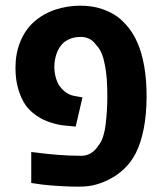

<svg xmlns="http://www.w3.org/2000/svg" viewBox="-20 -661 588 690"><path d="M263.2 9.8Q236.3 9.8 206.8 8.3Q177.2 6.8 151.9 4.4Q126.5 2 112.3 -0.5L92.3 -3.4V-114.7Q141.6 -108.4 185.3 -104.7Q229 -101.1 272.9 -101.1Q291.5 -101.1 307.1 -110.8Q322.8 -120.6 333.5 -137.7Q344.7 -151.4 350.8 -171.1Q356.9 -190.9 359.4 -211.4Q362.3 -236.3 364 -260.7Q365.7 -285.2 365.7 -313Q365.7 -349.1 363.8 -376.2Q361.8 -403.3 356.9 -427.7Q353 -449.7 345.7 -468Q338.4 -486.3 326.7 -498Q314.5 -515.1 300.5 -521.7Q286.6 -528.3 270.5 -528.3Q246.1 -528.3 228.3 -520Q210.4 -511.7 200.2 -499Q188.5 -484.4 181.9 -463.9Q175.3 -443.4 175.3 -419.9Q175.3 -399.4 181.4 -379.2Q187.5 -358.9 197.8 -347.2Q206.5 -335.9 220.2 -326.9Q233.9 -317.9 252 -315.4L276.4 -311L252 -206.1L222.2 -209Q196.8 -210.4 171.6 -217.8Q146.5 -225.1 127.4 -235.4Q111.8 -243.7 97.4 -255.9Q83 -268.1 72.3 -282.7Q56.6 -305.2 46.1 -339.4Q35.6 -373.5 35.6 -417Q35.6 -468.8 52.7 -510.7Q69.8 -552.7 100.1 -580.6Q133.8 -611.3 178 -626Q222.2 -640.6 268.1 -640.6Q309.6 -640.6 343 -629.9Q376.5 -619.1 400.9 -601.6Q421.4 -586.9 441.2 -562.5Q460.9 -538.1 474.6 -505.9Q489.7 -471.2 498.3 -422.9Q506.8 -374.5 506.8 -315.4Q506.8 -249.5 496.3 -197.3Q485.8 -145 467.3 -109.4Q450.2 -76.7 425.3 -53.5Q400.4 -30.3 374.5 -17.6Q355 -6.8 327.9 1.5Q300.8 9.8 263.2 9.8Z"/></svg>

Font: Open Sans SemiCondensed
Style: Bold
Weight: 700
Width: 4
Designer: Monotype Design Team
Foundry: Monotype Imaging Inc.
Version: Version 3.003